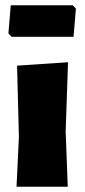

<svg xmlns="http://www.w3.org/2000/svg" viewBox="-20 -711 324 731"><path d="M52 -190 45 -461 239 -474 230 -210 238 0H43ZM269 -678 260 -571H24L12 -584L21 -691H257Z"/></svg>

Font: Luna Sans Black
Style: Regular
Weight: 900
Designer: Juan Pablo del Peral
Foundry: Huerta Tipografica
Version: Version 2.001; ttfautohint (v1.5)